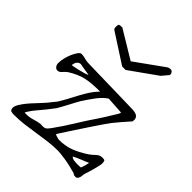

<svg xmlns="http://www.w3.org/2000/svg" viewBox="-205 -841 990 990"><g transform="rotate(45 290.0 -346.0)"><path d="M29 -1Q30 -14 40.5 -31Q51 -48 66 -66Q81 -84 97.5 -101Q114 -118 126 -132Q128 -134 134.5 -141.5Q141 -149 148 -158Q155 -167 161.5 -175Q168 -183 170 -185Q185 -209 198.5 -234.5Q212 -260 225.5 -285.5Q239 -311 254.5 -334.5Q270 -358 289 -377Q261 -377 237.5 -375.5Q214 -374 191.5 -369.5Q169 -365 147 -355.5Q125 -346 101 -331Q90 -323 79.5 -310.5Q69 -298 56 -298Q46 -298 39 -307Q32 -316 32 -328Q32 -346 37 -366.5Q42 -387 50 -405Q58 -423 67 -435Q76 -447 84 -447Q98 -447 111.5 -443Q125 -439 139 -438Q176 -437 221 -436Q266 -435 311.5 -434Q357 -433 399.5 -432Q442 -431 474 -430Q480 -430 487.5 -428.5Q495 -427 501.5 -424Q508 -421 512.5 -414.5Q517 -408 517 -398Q517 -399 516.5 -395.5Q516 -392 516 -387Q512 -382 501.5 -370.5Q491 -359 480 -346Q469 -333 459 -321Q449 -309 445 -304Q436 -292 421 -270.5Q406 -249 388.5 -222.5Q371 -196 352.5 -168Q334 -140 319 -117Q304 -94 294 -78.5Q284 -63 284 -61Q284 -59 296 -55.5Q308 -52 313 -51Q360 -51 396 -64.5Q432 -78 474 -105Q490 -116 504.5 -130.5Q519 -145 539 -145Q553 -145 556 -140.5Q559 -136 559 -119Q559 -117 556.5 -106Q554 -95 550.5 -80.5Q547 -66 542 -50Q537 -34 533 -22Q531 -15 530.5 -7Q530 1 527.5 8Q525 15 521 19.5Q517 24 509 24Q504 24 499.5 23Q495 22 490 17Q469 11 447.5 6Q426 1 406.5 -2Q387 -5 372.5 -6.5Q358 -8 352 -8Q316 -8 280 -3.5Q244 1 207 7Q170 13 133 17.5Q96 22 57 22Q47 22 38 19Q29 16 29 -1ZM346 -383Q320 -366 296.5 -334.5Q273 -303 252 -270Q249 -266 240.5 -249.5Q232 -233 221.5 -213.5Q211 -194 202 -177.5Q193 -161 190 -157Q161 -118 132.5 -85Q104 -52 90 -26Q92 -25 96.5 -25Q101 -25 104 -25Q125 -25 147 -32Q169 -39 190 -42Q194 -42 197 -41.5Q200 -41 203 -41Q220 -41 227 -46.5Q234 -52 245 -67Q280 -115 312 -167.5Q344 -220 379 -271Q386 -281 396.5 -298Q407 -315 417 -331Q427 -347 434 -358.5Q441 -370 441 -371V-377ZM426 -41Q431 -33 445 -31Q459 -29 473 -29Q480 -29 485.5 -29.5Q491 -30 494 -30Q496 -30 498.5 -37.5Q501 -45 503.5 -54Q506 -63 507.5 -70.5Q509 -78 509 -77Q503 -74 491.5 -69.5Q480 -65 468 -60Q456 -55 444.5 -50Q433 -45 426 -41ZM119 -407Q107 -407 98.5 -397Q90 -387 89 -370Q90 -370 103.5 -372.5Q117 -375 134 -379Q151 -383 166 -387.5Q181 -392 186 -396Q185 -396 175 -397.5Q165 -399 153 -401Q141 -403 130.5 -405Q120 -407 119 -407ZM110 -673Q110 -687 114.5 -689.5Q119 -692 136 -692L290 -599L446 -711Q448 -713 455 -714.5Q462 -716 464 -716Q472 -716 477.5 -710Q483 -704 483 -696V-692L452 -655L303 -549H278L123 -649Q113 -655 111.5 -659Q110 -663 110 -673Z"/></g></svg>

Font: Miltonian
Style: Regular
Weight: 400
Designer: Pablo Impallari
Foundry: Pablo Impallari
Version: Version 1.008